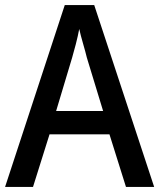

<svg xmlns="http://www.w3.org/2000/svg" viewBox="-20 -736 627 756"><path d="M476 0 411 -207H175L110 0H0L235 -716H351L587 0ZM322 -509Q317 -530 307 -564.5Q297 -599 292 -622Q287 -595 278.5 -562Q270 -529 264 -509L201 -299H386Z"/></svg>

Font: Noto Sans Kannada SemiCondensed Medium
Style: Regular
Weight: 500
Width: 4
Designer: Jelle Bosma - Monotype Design Team
Foundry: Monotype Imaging Inc.
Version: Version 2.005; ttfautohint (v1.8.4.7-5d5b)